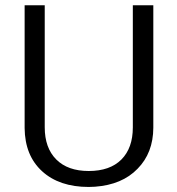

<svg xmlns="http://www.w3.org/2000/svg" viewBox="-20 -724 688 746"><path d="M575.7 -703.6V-227.5Q575.2 -129.9 514.6 -68.4Q484.4 -37.1 443.1 -19.8Q401.9 -2.4 349.1 1.5L324.7 2.4Q210.4 2.4 143.6 -58.6Q76.7 -119.6 75.7 -226.6V-703.6H153.8V-229.5Q153.8 -149.4 198.5 -104.5Q243.2 -59.6 324.7 -59.6Q407.2 -59.6 451.7 -104.2Q496.1 -148.9 496.1 -229V-703.6Z"/></svg>

Font: Vazir Light FD-UI
Style: Light-FD-UI
Weight: 300
Designer: Saber Rastikerdar
Foundry: Saber Rastikerdar
Version: Version 30.1.0